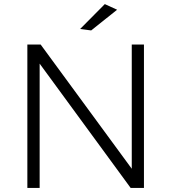

<svg xmlns="http://www.w3.org/2000/svg" viewBox="-20 -917 836 937"><path d="M682.5 0H617.5L173.5 -606.5V0H113.5V-699.5H178.5L623 -93.5V-699.5H682.5ZM425 -768.5 371 -775.5 491.5 -897 551.5 -869.5Z"/></svg>

Font: Argentum Novus Light
Style: Regular
Weight: 300
Designer: Julieta Ulanovsky (font) & Cristiano Sobral (main changes)
Foundry: Julieta Ulanovsky (font) & Cristiano Sobral (main changes)
Version: Version 3.00;November 27, 2020;FontCreator 13.0.0.2655 64-bi